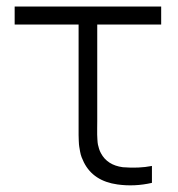

<svg xmlns="http://www.w3.org/2000/svg" viewBox="-20 -560 546 588"><path d="M339.8 4.9Q265.6 -5.4 236.8 -63Q232.9 -70.8 230 -78.4Q227.1 -85.9 225.3 -95.7Q223.6 -105.5 222.7 -110.8Q221.7 -116.2 221.2 -129.4Q220.7 -142.6 220.7 -146.5Q220.7 -150.4 220.7 -167.2Q220.7 -184.1 220.7 -187.5V-484.9H24.9V-540H473.6V-484.9H277.8V-188.5Q277.8 -181.2 277.6 -167.2Q277.3 -153.3 277.6 -147.9Q277.8 -142.6 278.3 -132.6Q278.8 -122.6 280 -116.9Q281.2 -111.3 283.4 -104.2Q285.6 -97.2 289.1 -90.8Q308.6 -54.2 356 -47.9Q405.3 -43.9 445.3 -51.8V0Q392.1 12.2 339.8 4.9Z"/></svg>

Font: Manrope Light
Style: Regular
Weight: 300
Designer: Mikhail Sharanda
Foundry: Mikhail Sharanda
Version: Version 4.505;FEAKit 1.0